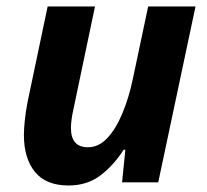

<svg xmlns="http://www.w3.org/2000/svg" viewBox="-20 -566 644 596"><path d="M192.9 9.8Q122.6 9.8 88.4 -32.5Q54.2 -74.7 54.2 -147Q54.2 -165 57.1 -193.4Q60.1 -221.7 65.9 -251L127.9 -545.9H274.9L208 -227.1Q200.2 -191.9 200.2 -168.9Q200.2 -108.9 252.9 -108.9Q286.6 -108.9 313.2 -137.5Q339.8 -166 359.9 -214.1Q379.9 -262.2 392.1 -319.8L439.9 -545.9H586.9L471.2 0H358.9L369.1 -101.1H363.8Q332.5 -52.2 291.3 -21.2Q250 9.8 192.9 9.8Z"/></svg>

Font: Open Sans
Style: Bold Italic
Weight: 700
Italic angle: -12°
Designer: Monotype Design Team
Foundry: Monotype Imaging Inc.
Version: Version 3.003; ttfautohint (v1.8.4)